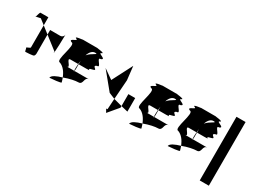

<svg xmlns="http://www.w3.org/2000/svg" viewBox="-44 -1248 2028 1533"><g transform="rotate(30 970.0 -481.5)"><path d="M18 -662C19 -661 21 -663 22 -666C19 -665 17 -663 18 -662ZM22 -666C30 -669 49 -671 64 -675L112 -638V-712H40C33 -712 27 -678 22 -666ZM40 -694ZM80 -412C86 -406 84 -381 92 -381C101 -381 159 -384 166 -390C172 -396 175 -404 175 -412V-589L112 -638V-434C112 -425 74 -418 80 -412ZM175 -589 290 -500C298 -500 284 -497 291 -490C297 -484 300 -647 300 -661C299 -644 285 -631 269 -631H175ZM300 -661C300 -661 300 -662 300 -662C300 -662 300 -662 300 -662Z M360 -298ZM360 -298C374 -299 474 -306 464 -316C460 -329 457 -341 452 -353C403 -339 363 -321 360 -298ZM372 -445C408 -432 434 -398 452 -353C501 -372 553 -382 579 -382C625 -382 596 -445 642 -445H507C506 -437 505 -433 504 -445H435C480 -445 389 -508 435 -508H505C506 -519 507 -530 509 -541V-508H579C642 -508 566 -514 623 -526C681 -538 596 -552 642 -570C688 -570 596 -632 642 -632C688 -650 590 -664 623 -676C657 -689 551 -695 579 -695H435C463 -695 357 -689 390 -676C424 -664 327 -650 372 -632C418 -632 327 -445 372 -445ZM503 -474C503 -460 503 -451 504 -445H507C508 -453 509 -464 509 -464V-508H505C504 -496 503 -485 503 -474ZM521 -597C531 -630 552 -654 577 -654C619 -654 549 -635 521 -597Z M710 -590 838 -434 894 -411 907 -590 893 -715 797 -529ZM876 -312 893 -281 972 -375V-390L894 -411L888 -312ZM972 -390 1035 -375V-500H972Z M1095 -298ZM1095 -298C1109 -299 1209 -306 1199 -316C1195 -329 1192 -341 1187 -353C1138 -339 1098 -321 1095 -298ZM1107 -445C1143 -432 1169 -398 1187 -353C1236 -372 1288 -382 1314 -382C1360 -382 1331 -445 1377 -445H1242C1241 -437 1240 -433 1239 -445H1170C1215 -445 1124 -508 1170 -508H1240C1241 -519 1242 -530 1244 -541V-508H1314C1377 -508 1301 -514 1358 -526C1416 -538 1331 -552 1377 -570C1423 -570 1331 -632 1377 -632C1423 -650 1325 -664 1358 -676C1392 -689 1286 -695 1314 -695H1170C1198 -695 1092 -689 1125 -676C1159 -664 1062 -650 1107 -632C1153 -632 1062 -445 1107 -445ZM1238 -474C1238 -460 1238 -451 1239 -445H1242C1243 -453 1244 -464 1244 -464V-508H1240C1239 -496 1238 -485 1238 -474ZM1256 -597C1266 -630 1287 -654 1312 -654C1354 -654 1284 -635 1256 -597Z M1451 -298ZM1451 -298C1465 -299 1565 -306 1555 -316C1551 -329 1548 -341 1543 -353C1494 -339 1454 -321 1451 -298ZM1463 -445C1499 -432 1525 -398 1543 -353C1592 -372 1644 -382 1670 -382C1716 -382 1687 -445 1733 -445H1598C1597 -437 1596 -433 1595 -445H1526C1571 -445 1480 -508 1526 -508H1596C1597 -519 1598 -530 1600 -541V-508H1670C1733 -508 1657 -514 1714 -526C1772 -538 1687 -552 1733 -570C1779 -570 1687 -632 1733 -632C1779 -650 1681 -664 1714 -676C1748 -689 1642 -695 1670 -695H1526C1554 -695 1448 -689 1481 -676C1515 -664 1418 -650 1463 -632C1509 -632 1418 -445 1463 -445ZM1594 -474C1594 -460 1594 -451 1595 -445H1598C1599 -453 1600 -464 1600 -464V-508H1596C1595 -496 1594 -485 1594 -474ZM1612 -597C1622 -630 1643 -654 1668 -654C1710 -654 1640 -635 1612 -597Z M1810 -188H1894V-775H1810Z"/></g></svg>

Font: bitstorm
Style: sucn
Weight: 400
Version: Version 0.2